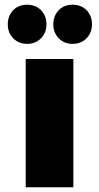

<svg xmlns="http://www.w3.org/2000/svg" viewBox="-20 -794 418 814"><path d="M89 -544V0H291V-544ZM154 -751C139 -766 119 -774 95 -774C71 -774 51 -766 36 -751C21 -735 13 -715 13 -691C13 -667 21 -647 36 -632C51 -616 71 -608 95 -608C119 -608 139 -616 154 -632C169 -647 177 -667 177 -691C177 -715 169 -735 154 -751ZM347 -751C332 -766 312 -774 288 -774C264 -774 244 -766 229 -751C214 -735 206 -715 206 -691C206 -667 214 -647 229 -632C244 -616 264 -608 288 -608C312 -608 332 -616 347 -632C362 -647 370 -667 370 -691C370 -715 362 -735 347 -751Z"/></svg>

Font: Argentum Sans ExtraBold
Style: Regular
Weight: 800
Designer: Julieta Ulanovsky
Foundry: Julieta Ulanovsky
Version: Version 5.001;February 15, 2019;FontCreator 11.5.0.2425 64-b